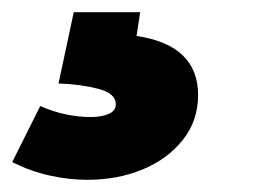

<svg xmlns="http://www.w3.org/2000/svg" viewBox="-72 -20 441 315"><path d="M71 275Q41 275 9.5 268Q-22 261 -52 246L-6 154Q35 172 77 172Q94 172 106 167Q118 162 118 151Q118 133 88.5 125.5Q59 118 24 117L49 0H158L152 39Q253 54 253 136Q253 178 228 209.5Q203 241 162 258Q121 275 71 275Z"/></svg>

Font: Bitter Black
Style: Italic
Weight: 900
Italic angle: -9°
Designer: Sol Matas, and Bitter project Authors
Foundry: Sol Matas
Version: Version 2.001